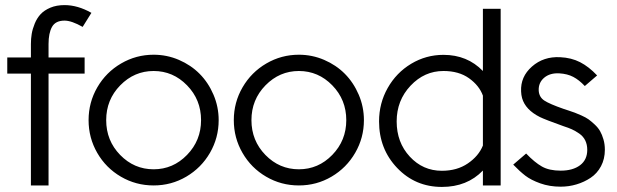

<svg xmlns="http://www.w3.org/2000/svg" viewBox="-20 -735 2445 761"><path d="M172.4 -507.3H315.4V-443.4H172.4V0H102.5V-443.4H8.8V-507.3H102.5V-560.5Q102.5 -581.5 105.7 -600.8Q108.9 -620.1 117.7 -641.6Q126.5 -663.1 140.9 -678.7Q155.3 -694.3 179.7 -704.6Q204.1 -714.8 235.8 -714.8Q288.1 -714.8 342.3 -684.1L307.6 -628.4Q263.7 -653.3 235.8 -653.3Q200.2 -653.3 186.3 -628.7Q172.4 -604 172.4 -560.5Z M846.7 -258.8Q846.7 -189 812.3 -129.4Q777.8 -69.8 718.5 -34.9Q659.2 0 588.9 0Q518.6 0 459.2 -34.7Q399.9 -69.3 365.5 -128.9Q331.1 -188.5 331.1 -258.8Q331.1 -329.1 365.7 -388.9Q400.4 -448.7 460 -483.4Q519.5 -518.1 588.9 -518.1Q641.6 -518.1 689.2 -497.6Q736.8 -477.1 771.2 -442.4Q805.7 -407.7 826.2 -359.6Q846.7 -311.5 846.7 -258.8ZM776.9 -258.8Q776.9 -339.8 721.4 -396.7Q666 -453.6 588.9 -453.6Q512.2 -453.6 456.5 -396.7Q400.9 -339.8 400.9 -258.8Q400.9 -177.7 456.3 -120.8Q511.7 -64 588.9 -64Q666 -64 721.4 -121.1Q776.9 -178.2 776.9 -258.8Z M1422.4 -258.8Q1422.4 -189 1387.9 -129.4Q1353.5 -69.8 1294.2 -34.9Q1234.9 0 1164.6 0Q1094.2 0 1034.9 -34.7Q975.6 -69.3 941.2 -128.9Q906.7 -188.5 906.7 -258.8Q906.7 -329.1 941.4 -388.9Q976.1 -448.7 1035.6 -483.4Q1095.2 -518.1 1164.6 -518.1Q1217.3 -518.1 1264.9 -497.6Q1312.5 -477.1 1346.9 -442.4Q1381.3 -407.7 1401.9 -359.6Q1422.4 -311.5 1422.4 -258.8ZM1352.5 -258.8Q1352.5 -339.8 1297.1 -396.7Q1241.7 -453.6 1164.6 -453.6Q1087.9 -453.6 1032.2 -396.7Q976.6 -339.8 976.6 -258.8Q976.6 -177.7 1032 -120.8Q1087.4 -64 1164.6 -64Q1241.7 -64 1297.1 -121.1Q1352.5 -178.2 1352.5 -258.8Z M1964.4 -228.5V-224.6V0H1894V-59.1Q1831.5 5.9 1731.4 5.9Q1626 5.9 1554.2 -69.3Q1482.4 -144.5 1482.4 -253.9Q1482.4 -325.7 1516.6 -386.2Q1550.8 -446.8 1609.6 -482.2Q1668.5 -517.6 1737.8 -517.6Q1832 -517.6 1894 -453.6V-700.2H1964.4ZM1894 -158.2V-356Q1879.4 -396 1839.1 -424.8Q1798.8 -453.6 1737.8 -453.6Q1662.1 -453.6 1607.2 -395.3Q1552.2 -336.9 1552.2 -253.9Q1552.2 -170.4 1604.2 -114.3Q1656.2 -58.1 1731.4 -58.1Q1791.5 -58.1 1834.2 -87.2Q1877 -116.2 1894 -158.2Z M2346.7 -436 2297.9 -394Q2275.4 -418 2252.2 -430.2Q2229 -442.4 2196.8 -444.3Q2159.7 -446.3 2136.7 -426.8Q2113.8 -407.2 2115.2 -376Q2116.7 -350.1 2137.5 -336.4Q2158.2 -322.8 2214.4 -303.2Q2217.3 -302.2 2233.6 -296.9Q2250 -291.5 2258.5 -288.3Q2267.1 -285.2 2284.7 -277.3Q2302.2 -269.5 2312.7 -262Q2323.2 -254.4 2336.9 -241.7Q2350.6 -229 2358.4 -215.3Q2366.2 -201.7 2371.8 -182.6Q2377.4 -163.6 2377.4 -141.6Q2377.4 -105 2362.1 -76.2Q2346.7 -47.4 2321 -30.3Q2295.4 -13.2 2265.1 -4.2Q2234.9 4.9 2202.1 4.9Q2158.2 4.9 2121.3 -8.3Q2084.5 -21.5 2062.3 -38.6Q2040 -55.7 2014.2 -82.5L2065.4 -126.5Q2099.1 -91.3 2127.9 -75Q2156.7 -58.6 2202.1 -58.6Q2250.5 -58.6 2279.1 -80.1Q2307.6 -101.6 2307.6 -141.1Q2307.6 -162.1 2299.6 -178.5Q2291.5 -194.8 2275.9 -205.6Q2260.3 -216.3 2246.8 -222.4Q2233.4 -228.5 2213.4 -234.9Q2141.1 -260.7 2120.1 -271Q2062.5 -299.8 2049.3 -346.2Q2045.9 -358.4 2045.4 -372.6Q2042.5 -430.7 2088.4 -471.2Q2134.3 -511.7 2200.2 -508.3Q2244.6 -506.3 2279.3 -488.5Q2314 -470.7 2346.7 -436Z"/></svg>

Font: LilGrotesk
Style: Regular
Weight: 400
Designer: BSozoo
Foundry: BSozoo
Version: Version 1.004;PS 001.004;hotconv 1.0.70;makeotf.lib2.5.58329